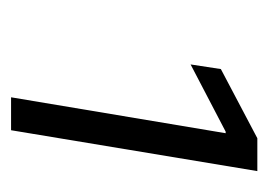

<svg xmlns="http://www.w3.org/2000/svg" viewBox="-88 -752 476 340"><g transform="rotate(90 150.0 -582.0)"><path d="M283 -799.7H224.8L102.3 -735.1L94.1 -681.5L213.1 -743.6H215.9L152.3 -363.6H210.6Z"/></g></svg>

Font: TID UI Light
Style: Italic
Weight: 300
Italic angle: -9.39999°
Designer: The TID Project Authors
Foundry: Bakken & Bæck
Version: Version 1.001;hotconv 1.0.109;makeotfexe 2.5.65596